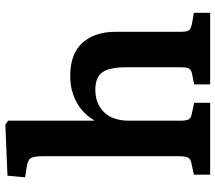

<svg xmlns="http://www.w3.org/2000/svg" viewBox="-64 -743 807 719"><g transform="rotate(-90 339.5 -383.5)"><path d="M45 0V-61L87 -70Q103 -73 108.5 -82Q114 -91 114 -117V-626Q114 -660 107 -671.5Q100 -683 74 -687L35 -693L41 -759L233 -767L247 -756V-439L248 -433Q271 -475 315 -499.5Q359 -524 414 -524Q498 -524 539 -478Q580 -432 580 -353V-109Q580 -88 585 -80Q590 -72 611 -68L651 -61V0H383V-60L419 -67Q436 -70 441.5 -78Q447 -86 447 -110V-316Q447 -378 428 -404Q409 -430 363 -430Q311 -430 279 -397.5Q247 -365 247 -303V-113Q247 -91 251.5 -81.5Q256 -72 272 -69L314 -60V0Z"/></g></svg>

Font: Literata 12pt SemiBold
Style: Regular
Weight: 600
Designer: Latin by Veronika Burian and Jose Scaglione. Greek by Irene Vlachou. Cyrillic by Vera Evstafieva.
Foundry: TypeTogether
Version: Version 3.002